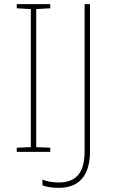

<svg xmlns="http://www.w3.org/2000/svg" viewBox="-20 -734 554 928"><path d="M223 0V-20L155 -23V-690L223 -694V-714H61V-694L129 -690V-23L61 -20V0ZM264 174C376 174 415 97 415 -2V-714H389V-5C389 86 360 148 264 148C233 148 203 142 185 134V162C202 168 227 174 264 174Z"/></svg>

Font: Noto Sans Gurmukhi Thin
Style: Regular
Weight: 100
Designer: Jelle Bosma - Monotype Design Team
Foundry: Monotype Imaging Inc.
Version: Version 2.004